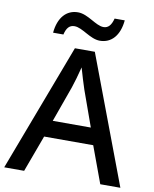

<svg xmlns="http://www.w3.org/2000/svg" viewBox="-98 -990 850 1063"><g transform="rotate(10 327.0 -458.5)"><path d="M137 -781H195C204 -819 220 -837 248 -837C293 -837 344 -782 399 -782C464 -782 508 -831 516 -917H459C449 -879 433 -860 406 -860C362 -860 311 -916 254 -916C189 -916 145 -867 137 -781ZM540 0H653L383 -717H271L0 0H112L188 -206H464ZM362 -501 434 -300H220L292 -501C300 -524 316 -578 326 -619C334 -589 355 -522 362 -501Z"/></g></svg>

Font: Noto Sans Bassa Vah Medium
Style: Regular
Weight: 500
Designer: Monotype Design Team
Foundry: Monotype Imaging Inc.
Version: Version 2.002